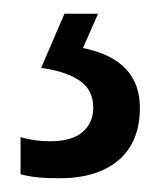

<svg xmlns="http://www.w3.org/2000/svg" viewBox="-20 -20 242 280"><path d="M184 137Q184 187 153 213.5Q122 240 66 240Q30 240 10 234V180Q30 186 53 186Q85 186 100.5 172.5Q116 159 116 137Q116 111 96 97.5Q76 84 40 79L74 0H123L101 50Q184 67 184 137Z"/></svg>

Font: Noto Sans Thai ExtCond
Style: Regular
Weight: 400
Width: 2
Designer: Monotype Design Team
Foundry: Monotype Imaging Inc.
Version: Version 2.002; ttfautohint (v1.8.4.7-5d5b)